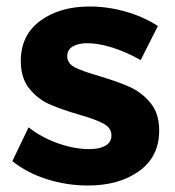

<svg xmlns="http://www.w3.org/2000/svg" viewBox="-20 -565 538 591"><path d="M249 -432Q221 -432 204 -422Q187 -412 187 -392Q187 -370 210 -358Q233 -346 285 -331Q342 -314 379 -297.5Q416 -281 443 -248.5Q470 -216 470 -163Q470 -83 408.5 -38.5Q347 6 251 6Q185 6 124 -13.5Q63 -33 18 -69L68 -173Q109 -141 159.5 -123.5Q210 -106 255 -106Q286 -106 304.5 -116.5Q323 -127 323 -148Q323 -171 299.5 -184Q276 -197 224 -212Q169 -228 132.5 -244Q96 -260 70 -292.5Q44 -325 44 -377Q44 -457 104 -501Q164 -545 256 -545Q311 -545 366 -529.5Q421 -514 466 -485L413 -380Q369 -405 326 -418.5Q283 -432 249 -432Z"/></svg>

Font: Argentum Sans SemiBold
Style: Regular
Weight: 600
Designer: Julieta Ulanovsky (Modified by Cristiano Sobral)
Foundry: Julieta Ulanovsky
Version: Version 5.001;November 22, 2018;FontCreator 11.5.0.2425 64-b